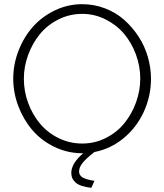

<svg xmlns="http://www.w3.org/2000/svg" viewBox="-20 -735 793 927"><path d="M436 -1Q396 29.8 378.9 51.3Q361.8 72.8 361.8 92.8Q361.8 111.8 379.4 122.1Q397 132.3 436 138.2L420.9 171.9Q367.2 165.5 345.7 147Q324.2 128.4 324.2 100.1Q324.2 53.7 381.8 4.9H376Q304.2 4.4 241.5 -26.4Q178.7 -57.1 136 -107.2Q93.3 -157.2 68.6 -222.2Q43.9 -287.1 43.9 -355Q43.9 -424.8 69.6 -490.7Q95.2 -556.6 139.2 -606Q183.1 -655.3 245.4 -685.1Q307.6 -714.8 377 -714.8Q434.6 -714.8 487.3 -694.6Q540 -674.3 579.8 -638.9Q619.6 -603.5 649.2 -558.1Q678.7 -512.7 693.8 -460.2Q709 -407.7 709 -355Q709 -271 674.3 -195.3Q639.6 -119.6 576.9 -67.9Q514.2 -16.1 436 -1ZM95.2 -355Q95.2 -293.9 116.2 -237.3Q137.2 -180.7 173.6 -137.5Q210 -94.2 263.2 -68.1Q316.4 -42 377 -42Q438.5 -42 491.9 -69.3Q545.4 -96.7 581.1 -140.9Q616.7 -185.1 637 -241.2Q657.2 -297.4 657.2 -355Q657.2 -415.5 636 -472.7Q614.7 -529.8 578.1 -572.8Q541.5 -615.7 488.8 -641.8Q436 -668 377 -668Q315.4 -668 261.7 -640.9Q208 -613.8 172.1 -569.6Q136.2 -525.4 115.7 -469.2Q95.2 -413.1 95.2 -355Z"/></svg>

Font: Rawline Light
Style: Regular
Weight: 300
Designer: Matt McInerney, Pablo Impallari, Rodrigo Fuenzalida
Foundry: Matt McInerney, Pablo Impallari, Rodrigo Fuenzalida
Version: Version 4.020;PS 004.020;hotconv 1.0.88;makeotf.lib2.5.64775